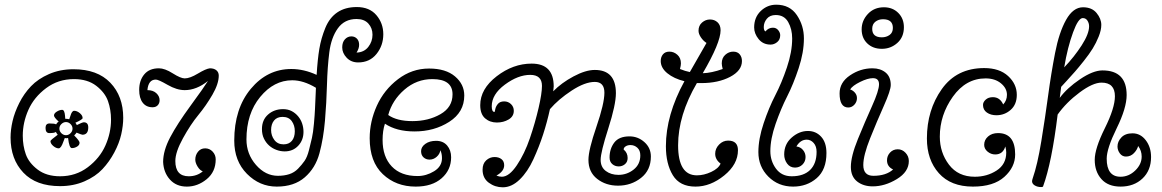

<svg xmlns="http://www.w3.org/2000/svg" viewBox="-20 -784 4949 818"><path d="M236 9Q134 9 79.5 -48.5Q25 -106 25 -198Q25 -231 33.5 -268Q42 -305 62 -345Q82 -385 112 -416.5Q142 -448 189 -468.5Q236 -489 293 -489Q395 -489 450 -431.5Q505 -374 505 -282Q505 -249 496.5 -211.5Q488 -174 467 -134.5Q446 -95 416.5 -63.5Q387 -32 340 -11.5Q293 9 236 9ZM236 -33Q303 -33 354 -71.5Q405 -110 429 -164Q453 -218 453 -274Q453 -317 440 -353.5Q427 -390 390 -418.5Q353 -447 295 -447Q228 -447 176.5 -408.5Q125 -370 101 -316Q77 -262 77 -206Q77 -163 90 -126.5Q103 -90 140.5 -61.5Q178 -33 236 -33ZM230 -266Q210 -284 210 -292Q210 -301 222 -308.5Q234 -316 245 -316Q250 -316 253 -309.5Q256 -303 257 -291Q258 -279 258 -278Q267 -278 275 -276Q276 -277 279.5 -289Q283 -301 287 -306.5Q291 -312 296 -312Q308 -312 320 -302Q332 -292 332 -281Q332 -275 301 -261Q306 -256 307 -251Q331 -263 337 -263Q356 -263 356 -241Q356 -210 331 -210Q328 -210 306 -219Q305 -216 296 -207Q319 -184 319 -176Q319 -166 308.5 -159.5Q298 -153 286 -153Q275 -153 270 -196Q263 -194 256 -196Q255 -195 250 -180.5Q245 -166 240 -159Q235 -152 230 -152Q219 -152 207 -162Q195 -172 195 -183Q195 -187 226 -210Q222 -214 218 -222Q213 -217 190 -217Q174 -217 174 -239Q174 -258 191 -258Q214 -258 219 -254Q223 -262 230 -266ZM241 -255Q233 -247 233 -236Q233 -225 241.5 -216.5Q250 -208 261 -208Q272 -208 280.5 -216.5Q289 -225 289 -236Q289 -247 280.5 -255.5Q272 -264 261 -264Q250 -264 241 -255Z M608 -400Q632 -400 646 -387Q660 -374 660 -357Q660 -344 652 -335.5Q644 -327 630 -327Q603 -327 588 -346.5Q573 -366 573 -401Q573 -441 594.5 -467Q616 -493 657 -493Q682 -493 716 -471.5Q750 -450 767 -450Q789 -450 823 -470.5Q857 -491 874 -493Q892 -493 902 -484.5Q912 -476 912 -462Q912 -427 885 -380.5Q858 -334 825 -294Q792 -254 759.5 -195Q727 -136 727 -98Q727 -33 784 -33Q819 -33 844 -54Q832 -58 822 -74Q812 -90 812 -104Q812 -123 823.5 -137.5Q835 -152 854 -152Q873 -152 886 -138Q899 -124 899 -105Q899 -52 860.5 -20.5Q822 11 776 11Q731 11 704 -19Q677 -49 675 -94Q675 -142 705 -199Q735 -256 792.5 -334.5Q850 -413 866 -439Q817 -400 767 -400Q733 -400 694 -422.5Q655 -445 644 -445Q612 -445 608 -400Z M1096 -234Q1096 -273 1122 -296Q1148 -319 1186 -319Q1207 -319 1223 -310.5Q1239 -302 1250.5 -288Q1262 -274 1267.5 -257Q1273 -240 1273 -222Q1273 -187 1250.5 -163Q1228 -139 1193 -139Q1175 -139 1157.5 -145.5Q1140 -152 1126.5 -164Q1113 -176 1104.5 -193.5Q1096 -211 1096 -234ZM1499 -703Q1448 -703 1419.5 -663.5Q1391 -624 1383 -561Q1375 -498 1373 -422Q1371 -346 1364.5 -270Q1358 -194 1341 -131Q1324 -68 1278.5 -28.5Q1233 11 1159 11Q1086 11 1032 -43.5Q978 -98 978 -185Q978 -321 1048.5 -405.5Q1119 -490 1221 -490Q1275 -490 1329 -465Q1333 -531 1340.5 -576Q1348 -621 1366 -665Q1384 -709 1417.5 -731.5Q1451 -754 1500 -754Q1554 -754 1583.5 -719.5Q1613 -685 1613 -638Q1613 -590 1584 -554Q1555 -518 1506 -518Q1476 -518 1457 -538Q1438 -558 1438 -582Q1438 -604 1449.5 -616.5Q1461 -629 1477 -629Q1491 -629 1500.5 -619.5Q1510 -610 1510 -593Q1510 -577 1499 -560Q1531 -561 1549 -584Q1567 -607 1567 -636Q1567 -664 1549.5 -683.5Q1532 -703 1499 -703ZM1164 -35Q1191 -35 1212.5 -42Q1234 -49 1250 -65.5Q1266 -82 1277.5 -98.5Q1289 -115 1296.5 -145Q1304 -175 1309 -196.5Q1314 -218 1317.5 -257Q1321 -296 1322 -319.5Q1323 -343 1325 -386Q1326 -402 1326 -410Q1273 -442 1225 -442Q1147 -442 1088.5 -371Q1030 -300 1030 -190Q1030 -128 1070.5 -81.5Q1111 -35 1164 -35ZM1135 -230Q1135 -206 1149 -187.5Q1163 -169 1188 -169Q1211 -169 1223.5 -184Q1236 -199 1236 -225Q1236 -250 1223 -268Q1210 -286 1184 -286Q1160 -286 1147.5 -270.5Q1135 -255 1135 -230Z M1856 -144Q1854 -128 1840.5 -116Q1827 -104 1810 -104Q1795 -104 1784.5 -113.5Q1774 -123 1774 -140Q1774 -158 1792 -171Q1810 -184 1838 -184Q1868 -184 1885 -164Q1902 -144 1902 -114Q1902 -60 1861.5 -24.5Q1821 11 1751 11Q1667 11 1611 -42Q1555 -95 1555 -195Q1555 -266 1585.5 -333.5Q1616 -401 1675.5 -446.5Q1735 -492 1808 -492Q1879 -492 1918.5 -458.5Q1958 -425 1958 -377Q1958 -306 1894 -265Q1830 -224 1746 -224Q1669 -224 1620 -257Q1610 -227 1610 -188Q1610 -116 1649 -75Q1688 -34 1759 -34Q1796 -34 1829.5 -54.5Q1863 -75 1863 -110Q1863 -130 1856 -144ZM1634 -294Q1671 -268 1737 -268Q1805 -268 1856.5 -297.5Q1908 -327 1908 -382Q1908 -447 1822 -447Q1755 -447 1703 -402Q1651 -357 1634 -294Z M2128 -80Q2128 -54 2095 -36Q2107 -31 2118 -31Q2149 -31 2182 -80Q2215 -129 2237.5 -195Q2260 -261 2274.5 -323.5Q2289 -386 2289 -418Q2289 -465 2239 -465Q2187 -465 2131 -423.5Q2075 -382 2075 -331Q2075 -307 2087 -307Q2088 -307 2090 -318.5Q2092 -330 2101 -341Q2110 -352 2128 -352Q2145 -352 2157 -340.5Q2169 -329 2169 -312Q2169 -288 2147 -275Q2125 -262 2097 -262Q2067 -262 2046.5 -280Q2026 -298 2026 -336Q2026 -405 2096 -459Q2166 -513 2245 -513Q2339 -513 2339 -416Q2339 -413 2337 -395Q2372 -431 2423.5 -458.5Q2475 -486 2514 -486Q2604 -486 2604 -387Q2604 -338 2571.5 -236.5Q2539 -135 2539 -103Q2539 -72 2561 -55.5Q2583 -39 2615 -39Q2651 -39 2679.5 -61.5Q2708 -84 2708 -122Q2708 -143 2695.5 -154.5Q2683 -166 2666 -166Q2654 -166 2645.5 -160.5Q2637 -155 2637 -147Q2654 -133 2654 -111Q2654 -94 2642.5 -84.5Q2631 -75 2616 -75Q2600 -75 2588.5 -85Q2577 -95 2577 -113Q2577 -150 2597 -176.5Q2617 -203 2662 -203Q2698 -203 2725.5 -178.5Q2753 -154 2753 -117Q2753 -59 2711 -26Q2669 7 2613 7Q2561 7 2524 -22Q2487 -51 2487 -103Q2487 -145 2521 -244Q2555 -343 2555 -389Q2555 -435 2514 -435Q2472 -435 2415.5 -398Q2359 -361 2323 -319Q2311 -264 2294 -211.5Q2277 -159 2252.5 -105.5Q2228 -52 2194 -19Q2160 14 2122 14Q2089 14 2062.5 -5.5Q2036 -25 2036 -61Q2036 -87 2051.5 -101Q2067 -115 2087 -115Q2105 -115 2116.5 -106Q2128 -97 2128 -80Z M2968 -430H2949Q2869 -293 2869 -165Q2869 -37 2949 -37Q2979 -37 3010 -51.5Q3041 -66 3050 -87Q3027 -104 3027 -129Q3027 -151 3043.5 -168Q3060 -185 3082 -185Q3124 -185 3124 -144Q3124 -84 3065.5 -36.5Q3007 11 2943 11Q2876 11 2846.5 -37.5Q2817 -86 2817 -161Q2817 -294 2896 -438Q2851 -449 2823 -472Q2795 -495 2795 -524Q2795 -541 2804.5 -552.5Q2814 -564 2832 -564Q2851 -564 2866 -550.5Q2881 -537 2881 -514Q2881 -505 2877 -490Q2899 -481 2919 -477Q2987 -595 2990 -601Q2976 -610 2966 -625Q2956 -640 2956 -653Q2956 -675 2971 -688Q2986 -701 3005 -701Q3024 -701 3037 -689Q3050 -677 3050 -655Q3050 -602 2974 -472Q3011 -473 3059 -490Q3055 -505 3055 -514Q3055 -537 3070 -550.5Q3085 -564 3104 -564Q3122 -564 3131.5 -552.5Q3141 -541 3141 -524Q3141 -483 3090.5 -456.5Q3040 -430 2968 -430Z M3359 11Q3296 11 3253.5 -31.5Q3211 -74 3211 -136Q3211 -192 3233.5 -259Q3256 -326 3283 -378Q3310 -430 3332.5 -496.5Q3355 -563 3355 -620Q3355 -660 3338 -690Q3321 -720 3285 -720Q3260 -720 3247 -704Q3234 -688 3234 -669Q3234 -654 3241 -650Q3254 -666 3273 -666Q3287 -666 3295.5 -655.5Q3304 -645 3304 -634Q3304 -615 3291 -604.5Q3278 -594 3263 -594Q3231 -594 3212 -617.5Q3193 -641 3193 -667Q3193 -710 3221 -737Q3249 -764 3287 -764Q3345 -764 3375 -719.5Q3405 -675 3405 -620Q3405 -561 3382.5 -493Q3360 -425 3333.5 -373Q3307 -321 3284.5 -256.5Q3262 -192 3262 -140Q3262 -98 3286 -65.5Q3310 -33 3353 -33Q3404 -33 3431.5 -60Q3459 -87 3459 -137Q3459 -161 3446.5 -175Q3434 -189 3417 -189Q3390 -189 3373 -160Q3390 -158 3401 -145Q3412 -132 3412 -115Q3412 -96 3399 -83Q3386 -70 3367 -70Q3346 -70 3333.5 -87Q3321 -104 3321 -126Q3321 -170 3353 -198Q3385 -226 3422 -226Q3456 -226 3478.5 -201.5Q3501 -177 3501 -132Q3501 -61 3459.5 -25Q3418 11 3359 11Z M3746 -753Q3783 -753 3807 -729Q3831 -705 3831 -668Q3831 -626 3803 -601Q3775 -576 3737 -576Q3699 -576 3675 -599Q3651 -622 3651 -659Q3651 -696 3677.5 -724.5Q3704 -753 3746 -753ZM3742 -702Q3723 -702 3709.5 -691.5Q3696 -681 3696 -661Q3696 -625 3737 -625Q3756 -625 3770 -635Q3784 -645 3784 -665Q3784 -702 3742 -702ZM3785 -62Q3759 -74 3759 -101Q3759 -120 3772 -134Q3785 -148 3805 -148Q3824 -148 3838 -133Q3852 -118 3852 -98Q3852 -52 3801 -21Q3750 10 3698 10Q3658 10 3631.5 -11Q3605 -32 3605 -73Q3605 -118 3635 -191.5Q3665 -265 3695 -331.5Q3725 -398 3725 -425Q3725 -451 3699 -451Q3677 -451 3644.5 -435Q3612 -419 3602 -403Q3614 -399 3622.5 -389Q3631 -379 3631 -366Q3631 -350 3620 -338Q3609 -326 3594 -326Q3557 -326 3557 -386Q3557 -433 3601.5 -463Q3646 -493 3697 -493Q3731 -493 3753 -475Q3775 -457 3775 -422Q3775 -399 3745.5 -333Q3716 -267 3687 -194.5Q3658 -122 3658 -81Q3658 -35 3701 -35Q3755 -35 3785 -62Z M4173 -167Q4173 -188 4189.5 -202.5Q4206 -217 4232 -217Q4305 -217 4305 -126Q4305 -72 4259 -30.5Q4213 11 4125 11Q4031 11 3980 -46Q3929 -103 3929 -194Q3929 -315 3992.5 -404.5Q4056 -494 4173 -494Q4238 -494 4275 -460Q4312 -426 4312 -380Q4312 -339 4286 -316Q4260 -293 4225 -293Q4201 -293 4184.5 -304.5Q4168 -316 4168 -337Q4168 -349 4179.5 -359.5Q4191 -370 4210 -370Q4240 -370 4254 -339Q4270 -356 4270 -380Q4270 -408 4244.5 -429Q4219 -450 4179 -450Q4095 -450 4039.5 -372Q3984 -294 3984 -202Q3984 -134 4023 -82.5Q4062 -31 4133 -31Q4185 -31 4226 -57.5Q4267 -84 4267 -134Q4267 -147 4263 -160Q4253 -126 4220 -126Q4202 -126 4187.5 -138Q4173 -150 4173 -167Z M4380 -25Q4400 -82 4416.5 -183Q4433 -284 4445.5 -377Q4458 -470 4475 -558Q4492 -646 4522 -699.5Q4552 -753 4594 -753Q4632 -753 4652 -728.5Q4672 -704 4672 -678Q4672 -656 4661 -628.5Q4650 -601 4635.5 -577.5Q4621 -554 4598 -525Q4575 -496 4560 -479Q4545 -462 4524 -439Q4503 -416 4501 -414L4495 -367Q4526 -409 4581.5 -446.5Q4637 -484 4677 -484Q4780 -484 4780 -379Q4780 -324 4737.5 -237.5Q4695 -151 4695 -108Q4695 -31 4754 -31Q4789 -31 4816.5 -57.5Q4844 -84 4844 -117Q4844 -142 4829 -162Q4825 -146 4811 -131.5Q4797 -117 4777 -117Q4761 -117 4751 -130.5Q4741 -144 4741 -160Q4741 -181 4757.5 -198.5Q4774 -216 4805 -216Q4839 -216 4861.5 -186.5Q4884 -157 4884 -115Q4884 -58 4847.5 -23.5Q4811 11 4754 11Q4701 11 4672.5 -21Q4644 -53 4644 -103Q4644 -151 4687 -237.5Q4730 -324 4730 -374Q4730 -432 4673 -432Q4636 -432 4579.5 -390Q4523 -348 4486 -296Q4461 -91 4424 10Q4423 13 4416 13Q4400 13 4388.5 6Q4377 -1 4377 -12Q4377 -16 4380 -25ZM4552 -647Q4528 -582 4514 -497Q4557 -542 4588.5 -591Q4620 -640 4620 -672Q4620 -685 4613 -696Q4606 -707 4593 -707Q4574 -707 4552 -647Z"/></svg>

Font: Bonbon
Style: Regular
Weight: 400
Designer: Ksenia Erulevich
Foundry: Cyreal (www.cyreal.org)
Version: Version 1.001